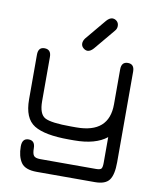

<svg xmlns="http://www.w3.org/2000/svg" viewBox="-94 -751 852 1025"><g transform="rotate(10 331.5 -238.5)"><path d="M330.1 -483.4C340.5 -483.4 351.2 -489.6 362.3 -502L456.1 -614.3C463.2 -622.1 466.8 -631.2 466.8 -641.6C466.8 -652 463.4 -660.5 456.5 -667C449.7 -673.5 441.7 -676.8 432.6 -676.8C422.2 -676.8 411.5 -670.6 400.4 -658.2L306.6 -545.9C299.5 -536.1 295.9 -526.7 295.9 -517.6C295.9 -507.8 299.6 -499.7 307.1 -493.2C314.6 -486.7 322.3 -483.4 330.1 -483.4ZM589.8 75.2V-416C589.8 -443.4 578.1 -457 554.7 -457C531.2 -457 519.5 -443.4 519.5 -416V-226.6C519.5 -122.4 460.6 -70.3 342.8 -70.3H314.5C242.2 -70.3 194.8 -76.3 172.4 -88.4C149.9 -100.4 138.7 -129.9 138.7 -176.8V-416C138.7 -443.4 126.6 -457 102.5 -457C79.8 -457 68.4 -443.4 68.4 -416V-173.8C68.4 -105.5 87.6 -59.4 126 -35.6C164.4 -11.9 227.2 0 314.5 0H342.8C420.2 0 479.2 -16.3 519.5 -48.8V90.8C519.5 107.1 517.4 117.7 513.2 122.6C509 127.4 499.3 129.9 484.4 129.9H182.6C165 129.9 153.3 126.3 147.5 119.1C141.6 112 138.7 98.6 138.7 79.1C138.7 51.1 127 37.1 103.5 37.1C80.1 37.1 68.4 51.8 68.4 81.1C68.4 116.9 75.7 145.7 90.3 167.5C105 189.3 133.5 200.2 175.8 200.2H491.2C529 200.2 554.9 190.6 568.8 171.4C582.8 152.2 589.8 120.1 589.8 75.2Z"/></g></svg>

Font: Jura
Style: DemiBold
Weight: 600
Version: Version 2.5.1